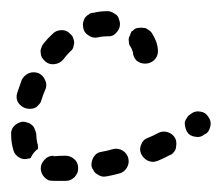

<svg xmlns="http://www.w3.org/2000/svg" viewBox="-27 -299 398 344"><path d="M92 25Q96 25 100 23Q104 21 107 18Q110 14 112 10Q113 6 113 2Q113 -8 106 -14Q99 -20 90 -20Q79 -20 69 -19V-20Q59 -20 53 -13Q46 -6 46 3Q46 7 48 12Q50 16 53 19Q56 22 60 24Q64 25 69 25Q80 25 92 25ZM200 2Q205 -6 203 -15Q201 -24 193 -29Q185 -34 176 -32Q166 -29 155 -27Q146 -26 141 -18Q136 -10 137 -1Q138 3 141 7Q143 11 147 13Q151 16 155 17Q159 18 164 17Q175 15 186 12Q195 10 200 2ZM284 -26Q287 -29 288 -33Q289 -38 289 -42Q289 -47 287 -51Q283 -59 274 -62Q265 -65 257 -61Q248 -56 238 -52Q229 -49 226 -40Q222 -32 226 -23Q228 -19 231 -16Q234 -13 238 -11Q243 -9 247 -9Q251 -9 256 -11Q266 -15 277 -21Q281 -22 284 -26ZM7 -17Q-1 -22 -3 -30Q-7 -43 -7 -57Q-8 -66 -2 -73Q5 -80 14 -81Q18 -81 23 -79Q27 -78 30 -75Q34 -72 35 -68Q37 -64 38 -59Q38 -50 40 -42Q41 -40 41 -37Q41 -35 41 -32Q39 -31 37 -29Q31 -23 28 -16Q27 -16 26 -15Q25 -15 24 -15Q15 -12 7 -17ZM347 -65Q349 -69 350 -73Q351 -78 350 -82Q349 -86 346 -90Q341 -98 332 -99Q323 -101 315 -95L314 -94Q310 -92 308 -88Q305 -84 304 -80Q304 -75 305 -71Q306 -67 308 -63Q313 -55 323 -54Q332 -52 339 -58L341 -59Q345 -61 347 -65ZM5 -116Q10 -108 19 -105Q23 -104 27 -104Q32 -104 36 -106Q40 -108 43 -112Q46 -115 47 -119Q50 -129 54 -138Q56 -142 56 -147Q56 -151 54 -155Q52 -160 49 -163Q46 -166 42 -168Q33 -171 25 -168Q16 -164 12 -156Q8 -145 4 -133Q1 -124 5 -116ZM47 -213Q45 -209 46 -204Q46 -200 48 -196Q51 -192 54 -189Q61 -183 70 -184Q80 -185 86 -192Q92 -200 98 -206Q102 -209 104 -213Q105 -218 106 -222Q106 -226 104 -231Q103 -235 99 -238Q93 -245 84 -245Q74 -245 68 -239Q59 -231 51 -221Q48 -217 47 -213ZM245 -240Q242 -244 238 -246Q235 -249 230 -249Q226 -250 221 -249Q217 -249 213 -246Q212 -245 211 -244Q209 -243 208 -242Q208 -240 207 -239Q206 -235 204 -232Q203 -228 204 -223Q204 -219 207 -215Q209 -212 210 -209Q210 -208 210 -207Q210 -207 211 -207Q211 -198 217 -191Q224 -185 233 -185Q242 -185 249 -191Q256 -198 256 -207Q256 -215 253 -224Q250 -232 245 -240ZM132 -273Q128 -271 125 -267Q123 -263 122 -259Q121 -255 122 -250Q123 -241 131 -236Q139 -230 148 -232Q156 -234 166 -234Q175 -233 181 -240Q188 -247 188 -256Q188 -260 186 -265Q185 -269 182 -272Q178 -275 174 -277Q170 -279 166 -279Q152 -279 140 -276Q135 -276 132 -273Z"/></svg>

Font: FRB American Cursive Dashed Extrabold
Style: Bold Italic
Weight: 800
Italic angle: -25°
Version: Version 2.0;Modular Font Editor K font №1